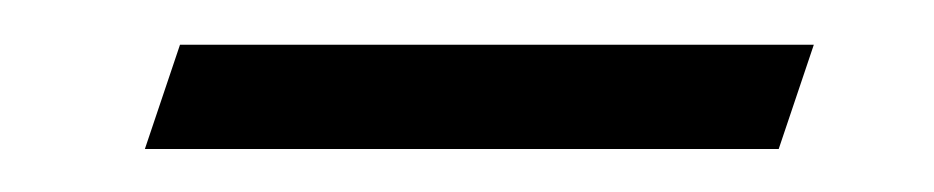

<svg xmlns="http://www.w3.org/2000/svg" viewBox="-20 -269 428 88"><path d="M46.4 -200.7 62.5 -248.5H353L336.9 -200.7Z"/></svg>

Font: Elstob 18pt
Style: Italic
Weight: 400
Italic angle: -20°
Designer: Peter S. Baker
Version: Version 1.015